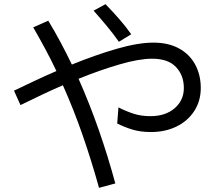

<svg xmlns="http://www.w3.org/2000/svg" viewBox="-20 -838 1040 919"><path d="M549 -638Q524 -674 492.5 -712Q461 -750 428 -787L485 -818Q519 -783 551 -746.5Q583 -710 608 -674ZM454 61Q419 -65 376.5 -188Q334 -311 281 -430Q230 -408 178.5 -383.5Q127 -359 78 -335L47 -404Q97 -428 148 -452Q199 -476 250 -498Q225 -551 197 -603Q169 -655 139 -707L211 -739Q242 -688 270 -635.5Q298 -583 324 -529Q437 -575 539 -604.5Q641 -634 715 -634Q786 -634 837 -606Q888 -578 914.5 -528.5Q941 -479 941 -417Q941 -355 910 -307Q879 -259 825 -232.5Q771 -206 702 -206Q652 -206 613 -218Q574 -230 541 -247L547 -324Q582 -306 618.5 -294Q655 -282 700 -282Q772 -282 816 -320Q860 -358 860 -417Q860 -477 822.5 -517Q785 -557 708 -557Q646 -557 553 -530Q460 -503 356 -461Q410 -339 453.5 -214Q497 -89 532 40Z"/></svg>

Font: Murecho
Style: Regular
Weight: 400
Designer: Neil Summerour
Foundry: Positype
Version: Version 1.010; ttfautohint (v1.8.3)